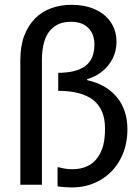

<svg xmlns="http://www.w3.org/2000/svg" viewBox="-20 -785 588 816"><path d="M284.2 11.7Q272 11.7 253.7 10.3Q235.4 8.8 224.6 6.8V-74.2H229.5Q257.3 -65.9 288.1 -65.9Q324.7 -65.9 351.6 -78.9Q378.4 -91.8 395 -115.7Q412.1 -140.1 419.2 -169.2Q426.3 -198.2 426.3 -238.8Q426.3 -320.3 376.5 -359.6Q326.7 -398.9 227.5 -398.9V-475.6Q303.7 -475.6 342.5 -504.4Q381.3 -533.2 381.3 -596.7Q381.3 -614.3 376.2 -631.3Q371.1 -648.4 359.9 -661.1Q334 -692.4 282.2 -692.4Q254.9 -692.4 234.4 -684.8Q213.9 -677.2 195.8 -658.7Q177.7 -640.1 168 -607.7Q158.2 -575.2 158.2 -530.3V0H66.4V-527.3Q66.4 -588.4 82.5 -631.8Q98.6 -675.3 129.4 -707Q158.2 -735.8 198 -750.2Q237.8 -764.6 284.2 -764.6Q339.4 -764.6 382.6 -745.8Q425.8 -727.1 450.4 -691.2Q475.1 -655.3 475.1 -606Q475.1 -569.8 459.5 -537.8Q443.8 -505.9 415.5 -482.4Q387.2 -459 350.6 -448.7V-444.3Q431.6 -426.3 476.6 -372.1Q521.5 -317.9 521.5 -234.9Q521.5 -164.6 491.5 -108.4Q461.4 -52.2 407.5 -20.3Q353.5 11.7 284.2 11.7Z"/></svg>

Font: SG Kara Bold
Style: Regular
Weight: 400
Designer: Damoon Khanjanzadeh
Version: Version 1.000